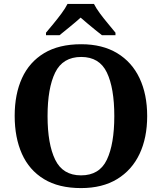

<svg xmlns="http://www.w3.org/2000/svg" viewBox="-20 -951 827 981"><path d="M394 10Q280 10 204.5 -36Q129 -82 92 -165Q55 -248 55 -359Q55 -470 92.5 -552Q130 -634 205.5 -679.5Q281 -725 395 -725Q503 -725 578.5 -679.5Q654 -634 693 -551.5Q732 -469 732 -358Q732 -247 693 -164.5Q654 -82 578.5 -36Q503 10 394 10ZM394 -55Q488 -55 526 -135Q564 -215 564 -358Q564 -501 526 -580.5Q488 -660 395 -660Q301 -660 262 -580.5Q223 -501 223 -358Q223 -215 262 -135Q301 -55 394 -55ZM215 -784Q231 -803 252.5 -829Q274 -855 294 -882Q314 -909 325 -931H460Q471 -909 491 -882Q511 -855 533 -829Q555 -803 570 -784V-771H501Q487 -782 467 -798Q447 -814 427 -831Q407 -848 392 -861Q370 -841 337.5 -814.5Q305 -788 284 -771H215Z"/></svg>

Font: Noto Serif Ethiopic
Style: Bold
Weight: 700
Designer: Monotype Design Team
Foundry: Monotype Imaging Inc.
Version: Version 2.102; ttfautohint (v1.8.4.7-5d5b)